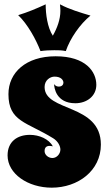

<svg xmlns="http://www.w3.org/2000/svg" viewBox="-20 -836 496 887"><path d="M425 -444C425 -505 376 -576 237 -576C100 -576 19 -501 19 -401C19 -274 103 -273 226 -197C247 -184 259 -162 259 -145C259 -126 243 -106 222 -106C204 -106 186 -120 186 -138C186 -155 195 -162 209 -162C214 -162 219 -161 224 -160C206 -194 161 -213 118 -213C60 -213 15 -182 15 -118C15 -33 109 31 219 31C340 31 446 -47 446 -168C446 -359 186 -318 186 -434C186 -466 212 -482 232 -482C263 -482 273 -465 273 -454C273 -446 267 -436 252 -436C247 -436 236 -437 230 -448C230 -431 239 -359 328 -359C381 -359 425 -392 425 -444ZM398 -764C351 -778 300 -793 257 -816C258 -806 259 -796 259 -786C259 -746 244 -706 224 -671C199 -709 191 -771 191 -816C150 -797 107 -779 64 -766C107 -725 146 -655 167 -600C188 -603 209 -604 231 -604C248 -604 267 -604 284 -600C304 -659 350 -725 398 -764Z"/></svg>

Font: Spicy Rice
Style: Regular
Weight: 400
Designer: Astigmatic (AOETI)
Foundry: Astigmatic (AOETI)
Version: Version 1.000